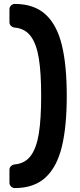

<svg xmlns="http://www.w3.org/2000/svg" viewBox="-20 -796 408 975"><path d="M177.5 -498C185.2 -449.3 189 -386.3 189 -309C189 -231.7 185.2 -168.5 177.5 -119.5C169.8 -70.5 156.3 -32.7 137 -6C117.7 20.7 90.3 35.7 55 39C47.7 39.7 41.3 42.5 36 47.5C30.7 52.5 28 58.7 28 66V132C28 139.3 30.7 145.7 36 151C41.3 156.3 47.7 159 55 159C120.3 159 172.3 141.2 211 105.5C249.7 69.8 277.3 17.8 294 -50.5C310.7 -118.8 319 -205 319 -309C319 -413 310.7 -499.2 294 -567.5C277.3 -635.8 249.7 -687.7 211 -723C172.3 -758.3 120.3 -776 55 -776C47.7 -776 41.3 -773.3 36 -768C30.7 -762.7 28 -756.3 28 -749V-683C28 -675.7 30.7 -669.5 36 -664.5C41.3 -659.5 47.7 -656.7 55 -656C90.3 -652.7 117.7 -637.7 137 -611C156.3 -584.3 169.8 -546.7 177.5 -498Z"/></svg>

Font: Rubik
Style: Regular
Weight: 500
Designer: Hubert & Fischer
Foundry: Hubert & Fischer
Version: Version 1.100